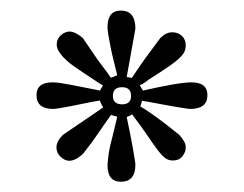

<svg xmlns="http://www.w3.org/2000/svg" viewBox="-20 -696 466 367"><path d="M230.5 -512.7Q230.5 -529.3 213.4 -529.3Q195.8 -529.3 195.8 -512.7Q195.8 -496.6 213.4 -496.6Q230.5 -496.6 230.5 -512.7ZM376.5 -514.2Q376.5 -487.8 343.8 -487.8Q340.8 -487.8 331.5 -489.3Q322.3 -490.7 309.6 -492.9Q296.9 -495.1 281.7 -498Q266.6 -501 251.5 -503.4Q251 -501 250 -498Q249 -495.1 248 -492.7Q256.3 -487.8 263.4 -482.9Q270.5 -478 278.8 -472.2Q287.1 -466.3 297.4 -458.3Q307.6 -450.2 322.3 -438.5Q328.6 -431.6 331.8 -426Q335 -420.4 335 -413.6Q335 -405.3 328.6 -397.2Q322.3 -389.2 310.5 -389.2Q302.7 -389.2 296.6 -393.3Q290.5 -397.5 282.7 -407.5Q274.9 -417.5 263.4 -434.6Q252 -451.7 232.4 -477.5Q231.4 -476.6 229.5 -475.6Q227.5 -474.6 222.2 -472.2Q225.1 -457.5 228.3 -442.6Q231.4 -427.7 233.6 -414.8Q235.8 -401.9 237.3 -392.8Q238.8 -383.8 238.8 -381.3Q238.8 -348.6 210.9 -348.6Q185.5 -348.6 185.5 -380.4Q186 -388.7 187.7 -401.9Q189.5 -415 194.3 -432.1L204.1 -472.7Q201.7 -474.1 198.2 -474.6Q194.8 -475.1 192.4 -476.6Q186 -467.8 180.4 -459.7Q174.8 -451.7 168.7 -442.6Q162.6 -433.6 155.3 -423.6Q147.9 -413.6 138.2 -401.4Q124 -388.7 112.3 -388.7Q104 -388.7 95.9 -396.2Q87.9 -403.8 87.9 -414.1Q87.9 -425.8 99.6 -437.5Q101.1 -439 108.4 -443.8Q115.7 -448.7 126.5 -456.1Q137.2 -463.4 150.6 -472.4Q164.1 -481.4 177.2 -490.7Q175.3 -494.1 173.6 -497.3Q171.9 -500.5 170.9 -503.9Q156.2 -501.5 142.1 -498.5Q127.9 -495.6 115.7 -493.2Q103.5 -490.7 94.5 -489.3Q85.4 -487.8 81.5 -487.8Q49.8 -487.8 49.8 -514.2Q49.8 -538.6 80.6 -538.6Q86.9 -538.6 96.9 -537.1Q106.9 -535.6 119.1 -533.2Q131.3 -530.8 144.8 -528.1Q158.2 -525.4 171.4 -522.9Q172.4 -525.9 174.1 -528.1Q175.8 -530.3 176.8 -532.7Q171.4 -535.6 165.3 -539.8Q159.2 -543.9 153.6 -547.6Q147.9 -551.3 143.6 -554.2Q139.2 -557.1 137.7 -558.1Q131.8 -562 123.3 -567.9Q114.7 -573.7 106.9 -580.8Q99.1 -587.9 93.8 -595.7Q88.4 -603.5 88.4 -610.8Q88.4 -621.6 96.4 -628.7Q104.5 -635.7 112.8 -635.7Q123.5 -635.7 138.2 -623.5L167.5 -580.6Q173.8 -571.8 180.2 -563.7Q186.5 -555.7 191.9 -547.4Q193.8 -548.3 195.3 -548.6Q196.8 -548.8 198.2 -549.8L204.1 -552.2Q200.7 -565.9 197.3 -579.8Q193.8 -593.8 191.4 -606Q189 -618.2 187.3 -628.2Q185.5 -638.2 185.5 -644Q185.5 -675.8 210.9 -675.8Q238.8 -675.8 238.8 -641.1L222.2 -548.8Q222.7 -548.8 225.8 -548.3Q229 -547.9 231.9 -546.9Q237.8 -555.7 243.2 -563.7Q248.5 -571.8 254.9 -580.6Q261.2 -589.4 268.8 -599.6Q276.4 -609.9 286.6 -623.5Q297.4 -634.3 309.1 -634.3Q320.3 -634.3 327.6 -627.4Q335 -620.6 335 -609.4Q335 -603 332.8 -597.7Q330.6 -592.3 323.2 -585.2Q315.9 -578.1 301.8 -568.4Q287.6 -558.6 263.7 -543.5Q254.4 -535.6 247.1 -533.2Q248.5 -530.8 250 -528.1Q251.5 -525.4 253.4 -522.9Q266.6 -525.9 280.3 -528.8Q293.9 -531.7 306.4 -533.9Q318.8 -536.1 329.3 -537.4Q339.8 -538.6 345.7 -538.6Q376.5 -538.6 376.5 -514.2Z"/></svg>

Font: XB Niloofar
Style: Regular
Weight: 400
Designer: Behnam
Foundry: Irmug
Version: Version 7.201 2008